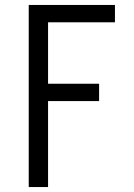

<svg xmlns="http://www.w3.org/2000/svg" viewBox="-20 -755 540 775"><path d="M96 0V-735H444V-665H174V-417H380V-347H174V0Z"/></svg>

Font: Iosevka SS04
Style: Regular
Weight: 400
Monospace: yes
Designer: Belleve Invis
Foundry: Belleve Invis
Version: Version 19.0.0; ttfautohint (v1.8.4)